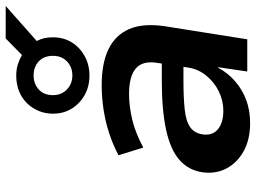

<svg xmlns="http://www.w3.org/2000/svg" viewBox="-132 -756 898 674"><g transform="rotate(-90 317.0 -419.0)"><path d="M222 10Q165 10 124.5 -12Q84 -34 63.5 -71.5Q43 -109 49 -156Q56 -206 92.5 -238Q129 -270 198.5 -285Q268 -300 371 -300H449L438 -224H371Q310 -224 269 -219.5Q228 -215 207 -200Q186 -185 182 -155Q178 -121 201 -102.5Q224 -84 265 -84Q301 -84 333.5 -100Q366 -116 389 -144.5Q412 -173 417 -209L433 -314Q442 -367 414 -391Q386 -415 324 -415Q282 -415 235 -404Q188 -393 136 -365L109 -452Q147 -472 187 -485Q227 -498 269.5 -504.5Q312 -511 356 -511Q432 -511 481.5 -487Q531 -463 552 -414.5Q573 -366 562 -290L516 0H403L418 -102H416Q398 -68 368.5 -42.5Q339 -17 302.5 -3.5Q266 10 222 10ZM389 -554Q350 -554 320 -571Q290 -588 272.5 -616.5Q255 -645 255 -682Q255 -718 272.5 -748Q290 -778 320 -794.5Q350 -811 389 -811Q410 -811 427.5 -805.5Q445 -800 461 -791L519 -848H633L510 -739Q517 -726 520 -712.5Q523 -699 523 -682Q523 -645 505.5 -616.5Q488 -588 457.5 -571Q427 -554 389 -554ZM389 -614Q419 -614 438.5 -633Q458 -652 458 -682Q458 -714 438.5 -732Q419 -750 389 -750Q360 -750 340 -732Q320 -714 320 -682Q320 -652 340 -633Q360 -614 389 -614Z"/></g></svg>

Font: Nunito Sans 7pt
Style: Bold Italic
Weight: 700
Italic angle: -9°
Version: Version 3.101;gftools[0.9.27]